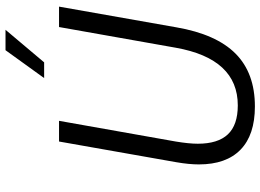

<svg xmlns="http://www.w3.org/2000/svg" viewBox="-144 -790 944 696"><g transform="rotate(-90 328.0 -442.0)"><path d="M80 -193Q80 -229 88 -275L163 -700H238L163 -277Q155 -229 155 -197Q155 -124 189 -88Q223 -52 294 -52Q463 -52 503 -277L578 -700H652L577 -275Q552 -130 481.5 -60Q411 10 290 10Q187 10 133.5 -42Q80 -94 80 -193ZM494 -894H568L450 -754H393Z"/></g></svg>

Font: Sarabun Light
Style: Italic
Weight: 300
Italic angle: -10°
Designer: Suppakit Chalermlarp | Katatrad Co.,Ltd.
Foundry: Cadson Demak Co.,Ltd.
Version: Version 1.000; ttfautohint (v1.6)